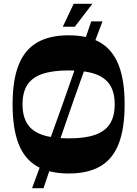

<svg xmlns="http://www.w3.org/2000/svg" viewBox="-20 -897 719 1006"><path d="M340 12Q239 12 173.5 -26Q108 -64 77 -144Q46 -224 46 -350Q46 -477 77.5 -556.5Q109 -636 174 -674Q239 -712 340 -712Q441 -712 505.5 -674Q570 -636 601.5 -556.5Q633 -477 633 -350Q633 -224 602 -144Q571 -64 506 -26Q441 12 340 12ZM340 -172Q425 -172 478 -190.5Q531 -209 556 -248.5Q581 -288 581 -350Q581 -413 556 -452Q531 -491 478 -509.5Q425 -528 340 -528Q255 -528 201.5 -509.5Q148 -491 123 -452Q98 -413 98 -350Q98 -288 123 -248.5Q148 -209 201.5 -190.5Q255 -172 340 -172ZM148 89Q186 -13 226.5 -124Q267 -235 307 -348Q347 -461 385.5 -572Q424 -683 458 -785H517Q478 -683 437.5 -572Q397 -461 357.5 -348Q318 -235 280 -124Q242 -13 208 89ZM309 -757 366 -877H464L372 -757Z"/></svg>

Font: Ojuju
Style: Bold
Weight: 700
Designer: Chisaokwu Joboson, Mirko Velimirovic
Foundry: Udi Foundry
Version: Version 1.000